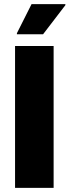

<svg xmlns="http://www.w3.org/2000/svg" viewBox="-20 -911 337 931"><path d="M53 0V-688H240V0ZM62 -745V-750L133 -891H297V-886L189 -745Z"/></svg>

Font: Saira Semi Condensed ExtraBold
Style: Regular
Weight: 800
Width: 4
Designer: Hector Gatti with collaboration of the Omnibus-Type team
Foundry: Omnibus-Type
Version: Version 1.001; ttfautohint (v1.8)